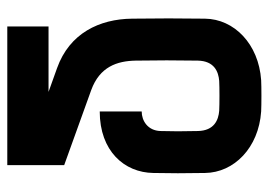

<svg xmlns="http://www.w3.org/2000/svg" viewBox="-128 -612 755 540"><g transform="rotate(-90 250.0 -342.5)"><path d="M206 -322V-440C95 -440 34 -371 33 -289C32 -233 32 -210 33 -144C34 -62 104 7 206 14C224 15 276 15 294 14C396 7 466 -62 467 -144C468 -224 468 -269 467 -349C466 -441 426 -525 328 -560L261 -584H445V-700H55V-540L266 -464C332 -440 348 -391 349 -339C350 -281 350 -222 349 -164C348 -118 318 -106 292 -104C274 -103 226 -103 208 -104C182 -106 152 -118 151 -164C150 -210 150 -233 151 -269C152 -305 180 -322 206 -322Z"/></g></svg>

Font: Fervojo
Style: Bold
Weight: 700
Designer: kohakuno
Version: ver.1.0